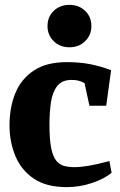

<svg xmlns="http://www.w3.org/2000/svg" viewBox="-20 -758 491 788"><path d="M254 10Q170 10 118.5 -25Q67 -60 43 -118Q19 -176 19 -244Q19 -316 42.5 -374.5Q66 -433 118 -468Q170 -503 254 -503Q308 -503 350.5 -494.5Q393 -486 436 -470L416 -324H347L327 -417Q311 -425 300 -427.5Q289 -430 274 -430Q234 -430 214.5 -404.5Q195 -379 189 -337.5Q183 -296 183 -246Q183 -186 190 -151Q197 -116 210.5 -99Q224 -82 243 -77Q262 -72 286 -72Q309 -72 343 -77.5Q377 -83 429 -97L438 -49Q410 -25 359 -7.5Q308 10 254 10ZM265 -564Q226 -564 200.5 -589Q175 -614 175 -651Q175 -689 200.5 -713.5Q226 -738 265 -738Q304 -738 329.5 -713.5Q355 -689 355 -651Q355 -614 329.5 -589Q304 -564 265 -564Z"/></svg>

Font: Manuale ExtraBold
Style: Regular
Weight: 800
Version: Version 1.002